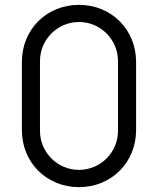

<svg xmlns="http://www.w3.org/2000/svg" viewBox="-20 -755 650 790"><path d="M305 15C438.5 15 540 -86.5 540 -220V-500C540 -633.5 438.5 -735 305 -735C171.5 -735 70 -633.5 70 -500V-220C70 -86.5 171.5 15 305 15ZM305 -56C216.5 -56 144.5 -128 144.5 -216.5V-503.5C144.5 -592.5 216.5 -664.5 305 -664.5C393.5 -664.5 465.5 -592.5 465.5 -503.5V-216.5C465.5 -128 393.5 -56 305 -56Z"/></svg>

Font: Hauora
Style: Regular
Weight: 400
Designer: Mikhail Sharanda
Foundry: WCYS & Co.
Version: Version 1.010